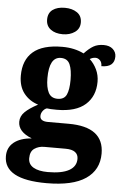

<svg xmlns="http://www.w3.org/2000/svg" viewBox="-72 -819 705 1100"><g transform="rotate(5 281.0 -269.0)"><path d="M-7 102Q-7 52 29.5 22.5Q66 -7 132 -12Q52 -43 52 -101Q52 -133 77 -157.5Q102 -182 151 -208Q100 -224 69 -263.5Q38 -303 38 -365Q38 -455 93 -502.5Q148 -550 261 -550Q331 -550 385 -523Q413 -553 437.5 -567Q462 -581 496 -581Q530 -581 549 -563.5Q568 -546 568 -521Q568 -459 493 -459Q493 -481 481.5 -492.5Q470 -504 456 -504Q439 -504 423 -494Q448 -471 463.5 -438.5Q479 -406 479 -368Q479 -285 424.5 -236.5Q370 -188 261 -188Q221 -188 203 -191Q190 -187 180 -173.5Q170 -160 170 -144Q170 -129 182 -121.5Q194 -114 215 -114H335Q538 -114 538 40Q538 134 463 185Q388 236 238 236Q-7 236 -7 102ZM324 -365Q324 -423 310 -454.5Q296 -486 258 -486Q191 -486 191 -364Q191 -311 206.5 -281Q222 -251 259 -251Q297 -251 310.5 -280Q324 -309 324 -365ZM403 82Q403 57 385 43.5Q367 30 330 30H207Q175 30 151 46.5Q127 63 127 102Q127 137 157 154.5Q187 172 240 172Q320 172 361.5 149Q403 126 403 82ZM160 -698Q160 -736 186 -755Q212 -774 256 -774Q298 -774 326 -755Q354 -736 354 -698Q354 -662 325.5 -642Q297 -622 256 -622Q213 -622 186.5 -642Q160 -662 160 -698Z"/></g></svg>

Font: Noto Serif ExtraBold
Style: Regular
Weight: 800
Designer: Monotype Design Team
Foundry: Monotype Imaging Inc.
Version: Version 1.001